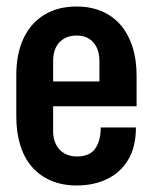

<svg xmlns="http://www.w3.org/2000/svg" viewBox="-20 -561 467 589"><path d="M215 8Q172 8 137.5 -6.5Q103 -21 79 -48Q55 -75 42.5 -114.5Q30 -154 30 -203V-330Q30 -397 52.5 -444Q75 -491 116.5 -516Q158 -541 215 -541Q258 -541 292 -526.5Q326 -512 349.5 -485Q373 -458 386 -418.5Q399 -379 399 -330V-235H129V-311H296L285 -302V-374Q285 -397 277 -414.5Q269 -432 253.5 -442Q238 -452 215 -452Q192 -452 175.5 -442Q159 -432 151 -414.5Q143 -397 143 -374V-158Q143 -136 151.5 -118.5Q160 -101 176.5 -91Q193 -81 216 -81Q255 -81 272 -105Q289 -129 289 -170H397Q397 -110 373 -70.5Q349 -31 308 -11.5Q267 8 215 8Z"/></svg>

Font: Hubot Sans Condensed SemiBold
Style: Regular
Weight: 600
Width: 3
Designer: Deni Anggara
Foundry: GitHub, Inc., Subsidiary of Microsoft Corporation
Version: Version 2.000